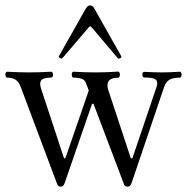

<svg xmlns="http://www.w3.org/2000/svg" viewBox="-21 -685 697 716"><path d="M192.4 2 56.6 -359.9Q48.8 -380.4 37.1 -387.9Q25.4 -395.5 5.9 -395.5Q2.9 -395.5 1 -398.7Q-1 -401.9 -1 -406.7Q-1 -411.1 1 -414.3Q2.9 -417.5 5.9 -417.5Q51.3 -415 87.9 -415Q124.5 -415 169.9 -417.5Q172.9 -417.5 174.8 -414.3Q176.8 -411.1 176.8 -406.7Q176.8 -401.9 174.8 -398.7Q172.9 -395.5 169.9 -395.5Q148.9 -395.5 138.9 -390.4Q128.9 -385.3 128.9 -372.6Q128.9 -364.3 132.3 -354L217.8 -94.7H222.7L310.1 -347.7L298.3 -378.4Q291.5 -395.5 252.9 -395.5Q250 -395.5 248.3 -398.7Q246.6 -401.9 246.6 -406.7Q246.6 -411.1 248.3 -414.3Q250 -417.5 252.9 -417.5Q299.3 -415 336.4 -415Q377.9 -415 419.4 -418Q422.4 -418 424.3 -414.6Q426.3 -411.1 426.3 -406.7Q426.3 -401.9 424.3 -398.4Q422.4 -395 419.4 -395Q379.9 -395 379.9 -367.2Q379.9 -358.4 381.3 -354L466.8 -94.7H472.7L562 -358.4Q565.4 -367.2 565.4 -375Q565.4 -386.7 554.2 -391.4Q543 -396 516.1 -396Q513.2 -396 511.5 -399.2Q509.8 -402.3 509.8 -406.7Q509.8 -410.6 511.5 -413.8Q513.2 -417 516.1 -417Q562 -415 583 -415Q611.8 -415 649.4 -417.5Q652.3 -417.5 654.3 -414.3Q656.2 -411.1 656.2 -406.7Q656.2 -401.9 654.3 -398.7Q652.3 -395.5 649.4 -395.5Q625 -395.5 611.3 -387.9Q597.7 -380.4 590.8 -359.9L470.2 -3.9Q465.3 11.2 455.1 11.2Q444.8 11.2 441.4 2L327.6 -297.9H322.3L220.7 -3.9Q215.8 11.2 206.1 11.2Q195.8 11.2 192.4 2ZM208 -466.8Q205.6 -466.8 203.1 -468.3Q196.8 -471.7 198.2 -474.6L298.3 -651.9Q305.7 -665 315.4 -665Q324.2 -665 331.5 -651.9L431.6 -474.6Q432.1 -474.1 432.1 -473.1Q432.1 -471.7 427.7 -468.3Q424.8 -466.3 422.4 -466.3Q419.9 -466.3 417.5 -468.8L327.6 -575.2Q318.4 -586.9 314.9 -586.9Q313 -586.9 303.2 -575.2L212.4 -468.8Q210.4 -466.8 208 -466.8Z"/></svg>

Font: JuniusX Light
Style: Regular
Weight: 300
Designer: Peter S. Baker
Foundry: Briery Creek Software
Version: Version 1.008